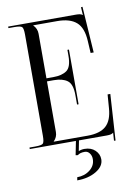

<svg xmlns="http://www.w3.org/2000/svg" viewBox="-104 -821 761 1110"><g transform="rotate(-10 276.0 -265.5)"><path d="M341 -206H332V-261Q332 -326 303.5 -347Q275 -368 224 -368H184V-71Q184 -41 162 -19V-18H361Q434 -18 469.5 -50Q505 -82 510 -153L516 -233H532L515 38L506 37L509 -9H508Q499 0 471 0H307L295 61Q311 54 329 54Q368 54 391.5 76.5Q415 99 415 130Q415 171 369 198.5Q323 226 257 226L260 208Q304 208 335.5 183Q367 158 367 120Q367 100 356 85.5Q345 71 328 71Q299 71 286 83L273 81L289 0H18V-9H53Q89 -9 97.5 -17.5Q106 -26 106 -62V-657Q106 -693 97.5 -701.5Q89 -710 53 -710H18V-719H417Q445 -719 454 -710H455L452 -756L461 -757L479 -486H461L457 -556Q453 -635 415 -668Q377 -701 303 -701H162V-700Q184 -678 184 -648V-386H224Q276 -386 304 -406.5Q332 -427 332 -492V-527H341Z"/></g></svg>

Font: FoglihtenNo06
Style: Regular
Weight: 500
Designer: gluk (gluksza@wp.pl)
Foundry: gluk (gluksza@wp.pl)
Version: Version 0.76